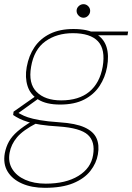

<svg xmlns="http://www.w3.org/2000/svg" viewBox="-52 -668 634 920"><path d="M163 232Q100 232 53.5 211.5Q7 191 -15.5 154Q-38 117 -29 66Q-23 35 -9 10Q5 -15 32 -38.5Q59 -62 104 -89L124 -78Q58 -44 29.5 -10Q1 24 -6 64Q-14 108 6.5 141.5Q27 175 69 193.5Q111 212 167 212Q263 212 323.5 175Q384 138 394 75Q405 11 369 -22Q333 -55 229 -62Q178 -65 142.5 -70.5Q107 -76 82.5 -83.5Q58 -91 41 -99.5Q24 -108 11 -117L13 -133L117 -206L137 -199L26 -119L22 -133Q35 -128 48 -120.5Q61 -113 81.5 -106Q102 -99 138 -92.5Q174 -86 233 -82Q311 -77 353.5 -57.5Q396 -38 410.5 -5.5Q425 27 417 72Q410 114 381 151Q352 188 298.5 210Q245 232 163 232ZM236 -167Q170 -167 131.5 -191Q93 -215 80 -256Q67 -297 76 -347Q86 -402 113.5 -442.5Q141 -483 187.5 -506Q234 -529 300 -529Q369 -529 407.5 -506Q446 -483 458.5 -442.5Q471 -402 461 -347Q452 -297 425 -256Q398 -215 351.5 -191Q305 -167 236 -167ZM241 -187Q326 -187 376 -228.5Q426 -270 440 -348Q454 -431 417.5 -470Q381 -509 297 -509Q220 -509 165.5 -470Q111 -431 97 -348Q83 -268 123.5 -227.5Q164 -187 241 -187ZM388 -499 382 -517H562L559 -499ZM348 -583Q335 -583 325 -593Q315 -603 315 -616Q315 -629 325 -638.5Q335 -648 348 -648Q361 -648 370.5 -638.5Q380 -629 380 -616Q380 -603 370.5 -593Q361 -583 348 -583Z"/></svg>

Font: DM Sans 11pt Thin
Style: Italic
Weight: 250
Italic angle: -10°
Version: Version 4.004;gftools[0.9.30]